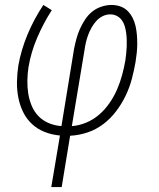

<svg xmlns="http://www.w3.org/2000/svg" viewBox="-20 -540 640 775"><path d="M187 215 222 7Q189 4 160 -7.5Q131 -19 109 -39.5Q87 -60 73.5 -87.5Q60 -115 54 -146Q48 -177 48.5 -209.5Q49 -242 54 -275Q65 -338 91 -400.5Q117 -463 155 -520L189 -499Q155 -446 130 -387.5Q105 -329 95 -269Q91 -242 90.5 -215Q90 -188 94 -162.5Q98 -137 108 -113Q118 -89 135.5 -71Q153 -53 177 -43Q201 -33 228 -31L279 -343Q283 -363 288.5 -383.5Q294 -404 302.5 -423Q311 -442 323 -460.5Q335 -479 351.5 -492.5Q368 -506 389 -513Q410 -520 430 -520Q449 -520 466 -514Q483 -508 495 -496Q507 -484 515 -468.5Q523 -453 527 -435.5Q531 -418 532.5 -400Q534 -382 534 -363.5Q534 -345 532 -326.5Q530 -308 527 -289Q521 -255 512 -221Q503 -187 487.5 -154.5Q472 -122 449.5 -92Q427 -62 397.5 -39.5Q368 -17 333.5 -5.5Q299 6 263 8L229 215ZM270 -31Q299 -33 328 -45Q357 -57 381 -78Q405 -99 423 -125.5Q441 -152 453 -180Q465 -208 473 -237.5Q481 -267 486 -296Q488 -310 489.5 -324.5Q491 -339 491.5 -353Q492 -367 491.5 -381Q491 -395 489 -409Q487 -423 483 -436Q479 -449 471 -459.5Q463 -470 451 -476Q439 -482 425 -482Q409 -482 394 -474.5Q379 -467 368 -454.5Q357 -442 349 -427.5Q341 -413 335.5 -398Q330 -383 326.5 -367.5Q323 -352 321 -337Z"/></svg>

Font: Iosevka XLt Ex Obl
Style: Regular
Weight: 200
Width: 7
Italic angle: -9°
Monospace: yes
Designer: Belleve Invis
Foundry: Belleve Invis
Version: Version 32.5.0; ttfautohint (v1.8.4)